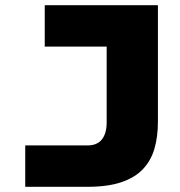

<svg xmlns="http://www.w3.org/2000/svg" viewBox="-20 -718 690 738"><path d="M77 0V-159H316Q354 -159 372 -182.5Q390 -206 390 -247V-698H587V-250Q587 -192 573.5 -146Q560 -100 529 -67.5Q498 -35 446 -17.5Q394 0 317 0ZM152 -698H572V-539H152Z"/></svg>

Font: Azeret Mono Thin ExtraBold
Style: Regular
Weight: 800
Version: Version 1.002